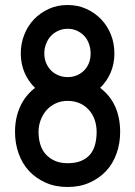

<svg xmlns="http://www.w3.org/2000/svg" viewBox="-20 -751 540 767"><path d="M250 -99Q282 -99 304.5 -108.5Q327 -118 340.5 -134.5Q354 -151 360 -174Q366 -197 366 -224Q366 -249 358.5 -271.5Q351 -294 336 -311Q321 -328 299.5 -338Q278 -348 250 -348Q224 -348 202.5 -338Q181 -328 166 -311Q151 -294 142.5 -271.5Q134 -249 134 -224Q134 -197 141 -174Q148 -151 163 -134.5Q178 -118 199.5 -108.5Q221 -99 250 -99ZM40 -224Q40 -280 60.5 -325Q81 -370 120 -400Q93 -426 78 -461Q63 -496 63 -538Q63 -577 77 -612.5Q91 -648 116 -674Q141 -700 175 -715.5Q209 -731 250 -731Q291 -731 325 -715.5Q359 -700 384 -674Q409 -648 423 -613Q437 -578 437 -538Q437 -496 422 -461Q407 -426 380 -400Q420 -370 440 -325.5Q460 -281 460 -224Q460 -178 445.5 -137.5Q431 -97 404 -68Q377 -39 338 -21.5Q299 -4 250 -4Q201 -4 162 -21.5Q123 -39 96 -68Q69 -97 54.5 -137.5Q40 -178 40 -224ZM250 -443Q271 -443 288 -450.5Q305 -458 317 -470.5Q329 -483 335.5 -500Q342 -517 342 -538Q342 -557 335.5 -575.5Q329 -594 317 -607Q305 -620 288 -628Q271 -636 250 -636Q230 -636 212.5 -628Q195 -620 183 -607Q171 -594 164 -575.5Q157 -557 157 -538Q157 -517 164 -500Q171 -483 183 -470.5Q195 -458 212.5 -450.5Q230 -443 250 -443Z"/></svg>

Font: VDS
Style: Regular
Weight: 400
Designer: artmaker
Foundry: artmaker
Version: Version 1.000 2009 initial release